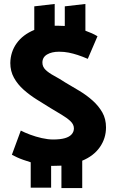

<svg xmlns="http://www.w3.org/2000/svg" viewBox="-20 -824 577 969"><path d="M135 123V-5Q116 -11 98.5 -17Q81 -23 66 -30Q51 -37 40 -43L85 -165Q104 -155 132 -144.5Q160 -134 191 -127Q222 -120 248 -120Q284 -120 307 -126.5Q330 -133 341.5 -146Q353 -159 353 -176Q353 -196 335.5 -212.5Q318 -229 291 -245Q264 -261 236 -278Q202 -299 166 -321.5Q130 -344 99.5 -371Q69 -398 50.5 -431.5Q32 -465 32 -506Q33 -562 64 -605.5Q95 -649 153 -673V-792L256 -804V-694Q262 -694 266.5 -694Q271 -694 276 -694Q284 -694 291.5 -693.5Q299 -693 307 -693V-792L411 -804V-669Q428 -663 443.5 -656Q459 -649 472 -641L423 -527Q395 -539 372 -546.5Q349 -554 326.5 -558.5Q304 -563 278 -563Q241 -563 217.5 -549Q194 -535 194 -508Q194 -487 210 -471.5Q226 -456 253 -441.5Q280 -427 309 -408Q345 -387 381.5 -365Q418 -343 448 -316Q478 -289 496.5 -256.5Q515 -224 515 -181Q515 -126 484 -81.5Q453 -37 395 -13V125H290V12Q282 12 272 12.5Q262 13 252 13H238V123Z"/></svg>

Font: Catamaran Thin ExtraBold
Style: Regular
Weight: 800
Version: Version 2.000